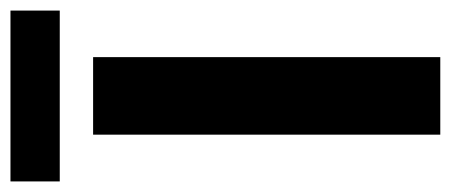

<svg xmlns="http://www.w3.org/2000/svg" viewBox="-298 -591 857 365"><g transform="rotate(-90 130.5 -408.5)"><path d="M57 -660H204.4V0H57ZM-31.9 -723.4V-817.1H292.9V-723.4Z"/></g></svg>

Font: League Spartan Extralight
Style: Regular
Weight: 200
Foundry: The League of Moveable Type
Version: Version 2.300; ttfautohint (v1.8.3)